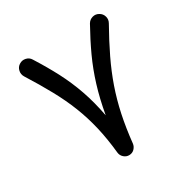

<svg xmlns="http://www.w3.org/2000/svg" viewBox="-157 -762 908 938"><g transform="rotate(-30 297.5 -292.5)"><path d="M68.4 -608.4Q84.5 -618.7 103.3 -614.5Q122.1 -610.4 131.8 -594.2Q174.8 -526.4 207.8 -463.1Q240.7 -399.9 264.6 -331.5Q288.6 -263.2 304.2 -180.2Q319.3 -265.6 341.1 -336.2Q362.8 -406.7 392.8 -472.2Q422.9 -537.6 461.9 -607.4Q471.7 -624 490 -629.2Q508.3 -634.3 524.9 -624.5Q541.5 -615.2 546.6 -596.9Q551.8 -578.6 542 -561.5Q499.5 -486.3 467.3 -419.2Q435.1 -352.1 412.1 -286.1Q389.2 -220.2 374 -148.7Q358.9 -77.1 350.1 6.3Q348.1 21.5 336.7 33.4Q325.2 45.4 307.6 45.9Q291 46.4 277.8 34.9Q264.6 23.4 262.7 6.3Q254.4 -75.7 238.3 -144.3Q222.2 -212.9 197.3 -276.1Q172.4 -339.4 136.7 -404.5Q101.1 -469.7 53.7 -544.9Q43.9 -561 48.1 -579.8Q52.2 -598.6 68.4 -608.4Z"/></g></svg>

Font: Mikhak-DS2-FD Medium
Style: Regular
Weight: 500
Designer: Amin Abedi
Version: Version 3.4